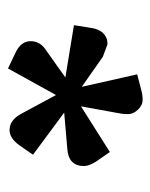

<svg xmlns="http://www.w3.org/2000/svg" viewBox="33 -828 385 492"><g transform="rotate(90 226.0 -582.5)"><path d="M179 -557 45 -579 52 -623Q57 -655 80 -663Q87 -665 94 -665L126 -653L203 -599L171 -741L213 -752Q224 -755 237 -755Q250 -755 261.5 -743Q273 -731 273 -717.5Q273 -704 271 -696L253 -597L370 -671L395 -635Q406 -617 406 -605Q406 -565 362 -562L269 -554L377 -474L352 -438Q334 -414 314 -414Q288 -414 272 -444L224 -533L156 -410L116 -429Q86 -443 86 -468Q86 -493 110 -508Z"/></g></svg>

Font: Bree Serif
Style: Regular
Weight: 400
Designer: Veronika Burian, Jos Scaglione
Foundry: TypeTogether
Version: Version 1.001